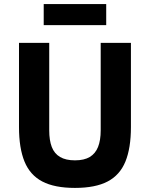

<svg xmlns="http://www.w3.org/2000/svg" viewBox="-20 -908 734 940"><path d="M73 -698H221V-270Q221 -221 233.5 -188.5Q246 -156 274 -139.5Q302 -123 347 -123Q392 -123 419.5 -139.5Q447 -156 460 -188.5Q473 -221 473 -270V-698H621V-286Q621 -183 594 -117Q567 -51 507 -19.5Q447 12 347 12Q247 12 187 -19.5Q127 -51 100 -117Q73 -183 73 -286ZM194 -785V-888H500V-785Z"/></svg>

Font: IBM Plex Sans
Style: Bold
Weight: 700
Designer: Mike Abbink, Paul van der Laan, Pieter van Rosmalen
Foundry: Bold Monday
Version: Version 3.201